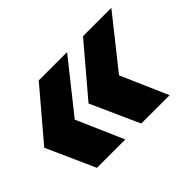

<svg xmlns="http://www.w3.org/2000/svg" viewBox="-82 -612 690 690"><g transform="rotate(-45 263.0 -267.0)"><path d="M227 -82H83L0 -267L157 -452H301L149 -261ZM452 -82H308L225 -267L382 -452H526L374 -261Z"/></g></svg>

Font: Argentum Novus
Style: Bold Italic
Weight: 700
Designer: Julieta Ulanovsky (font) & Cristiano Sobral (main changes)
Foundry: Julieta Ulanovsky (font) & Cristiano Sobral (main changes)
Version: Version 3.00;November 27, 2020;FontCreator 13.0.0.2655 64-bi